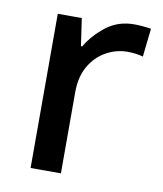

<svg xmlns="http://www.w3.org/2000/svg" viewBox="-68 -605 560 661"><g transform="rotate(10 212.5 -274.5)"><path d="M349 -549Q363 -549 379.5 -547.5Q396 -546 408 -544L397 -445Q371 -452 343 -452Q303 -452 267.5 -432Q232 -412 210.5 -374.5Q189 -337 189 -284V0H83V-539H167L181 -443H185Q211 -486 252 -517.5Q293 -549 349 -549Z"/></g></svg>

Font: Noto Sans Sinhala UI Medium
Style: Regular
Weight: 500
Designer: Jelle Bosma - Monotype Design Team
Foundry: Monotype Imaging Inc.
Version: Version 2.006; ttfautohint (v1.8.4.7-5d5b)